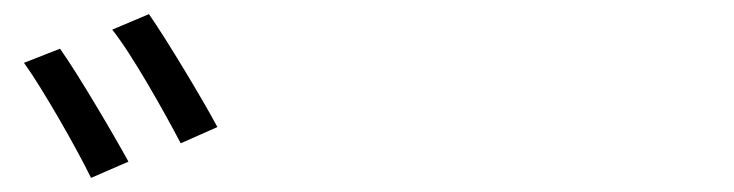

<svg xmlns="http://www.w3.org/2000/svg" viewBox="-20 -858 1040 272"><path d="M65 -789 14 -769C40 -733 88 -649 109 -606L162 -629C140 -669 90 -754 65 -789ZM191 -838 139 -816C167 -781 213 -699 236 -655L288 -678C266 -719 216 -802 191 -838Z"/></svg>

Font: Noto Sans HK DemiLight
Style: Regular
Weight: 350
Designer: Ryoko NISHIZUKA 西塚涼子 (kana, bopomofo & ideographs); Paul D. Hunt (Latin, Greek & Cyrillic); Sandoll Communications 산돌커뮤니
Foundry: Adobe
Version: Version 2.004;hotconv 1.0.118;makeotfexe 2.5.65603